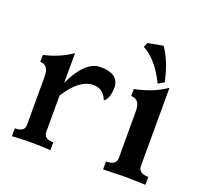

<svg xmlns="http://www.w3.org/2000/svg" viewBox="-123 -858 1062 1001"><g transform="rotate(20 408.0 -357.0)"><path d="M252.4 0Q209.5 -3.9 145.5 -3.9Q81.5 -3.9 39.1 0V-43.9Q92.8 -43.9 92.8 -82V-351.6Q92.8 -414.6 45.4 -414.6V-453.6Q131.3 -472.2 200.2 -519.5L199.7 -355Q266.1 -497.1 351.1 -497.1Q450.2 -497.1 454.6 -424.3Q454.6 -359.9 425.3 -339.4Q403.3 -396.5 347.2 -396.5Q269 -395.5 199.7 -284.2V-82Q199.7 -43.9 252.4 -43.9Z M779.8 0 667.5 -3.4 544.9 0V-43.9Q601.6 -43.9 601.6 -84V-343.3Q601.6 -409.7 551.8 -409.7V-448.7Q652.3 -468.3 724.6 -518.1Q724.1 -408.7 724.1 -84Q724.1 -43.9 779.8 -43.9ZM659.2 -517.6Q603 -632.3 525.9 -673.3L536.6 -698.2L620.6 -713.9Q668.9 -646 691.4 -536.6Z"/></g></svg>

Font: Kelvinch
Style: Bold
Weight: 700
Designer: Paul James Miller
Foundry: High-Logic / Made with FontCreator
Version: Version 3.501;March 28, 2021;FontCreator 13.0.0.2683 64-bit